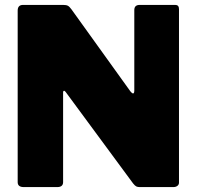

<svg xmlns="http://www.w3.org/2000/svg" viewBox="-20 -762 801 782"><path d="M694 -742Q709 -742 709 -725V-18Q709 -10 702.5 -5Q696 0 686 0H549Q541 0 535.5 -2.5Q530 -5 522 -15L247 -388Q243 -393 240 -392Q237 -391 237 -386V-22Q238 0 213 0H77Q52 0 52 -20V-719Q52 -742 74 -742H237Q250 -742 256.5 -738.5Q263 -735 271 -724L511 -390Q518 -381 522.5 -381.5Q527 -382 527 -394V-721Q527 -742 549 -742Z"/></svg>

Font: Libre Franklin Black
Style: Regular
Weight: 900
Designer: Pablo Impallari, Rodrigo Fuenzalida, Nhung Nguyen
Foundry: Impallari Type
Version: Version 3.000